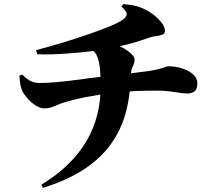

<svg xmlns="http://www.w3.org/2000/svg" viewBox="-20 -837 1040 930"><path d="M180 58Q255 12 309 -40.5Q363 -93 398.5 -153Q434 -213 451 -281Q463 -328 466 -379Q429 -373 392 -366Q354 -358 323 -350Q292 -342 276 -336Q255 -328 236.5 -320Q218 -312 194 -312Q175 -312 153 -326Q131 -340 113 -360.5Q95 -381 87 -398Q76 -426 74 -471L87 -476Q114 -450 132.5 -442.5Q151 -435 173 -435Q200 -435 238.5 -438Q277 -441 319.5 -446Q362 -451 402 -457Q438 -461 467 -465Q466 -487 464 -506Q460 -541 450 -566Q443 -581 432 -590Q379 -583 308 -578Q237 -572 160 -574L155 -594Q215 -610 281.5 -630Q348 -650 410 -671.5Q472 -693 517.5 -712Q563 -731 579 -745Q595 -758 594 -770Q593 -782 568 -806L577 -817Q628 -813 656.5 -802.5Q685 -792 711 -775Q735 -759 757 -734Q779 -709 779 -688Q779 -674 766 -669Q753 -664 735.5 -662Q718 -660 704 -655Q664 -641 632.5 -631.5Q601 -622 572 -616Q566 -614 560 -613Q570 -608 579 -603Q605 -588 618.5 -573.5Q632 -559 632 -550Q632 -535 627 -524.5Q622 -514 617 -498Q615 -491 614 -482Q636 -485 654 -487Q679 -490 700 -493Q732 -498 751 -503Q770 -508 780 -512Q790 -516 794 -516Q830 -516 862.5 -505.5Q895 -495 915.5 -476.5Q936 -458 936 -435Q936 -405 922 -394.5Q908 -384 888 -384Q868 -384 826 -391Q784 -398 739 -398Q709 -398 684 -397.5Q659 -397 635 -396L608 -394Q598 -294 561 -214Q514 -112 421 -41Q328 30 188 73Z"/></svg>

Font: Noto Serif HK ExtraLight Black
Style: Regular
Weight: 900
Version: Version 2.002-H1;hotconv 1.1.0;makeotfexe 2.6.0